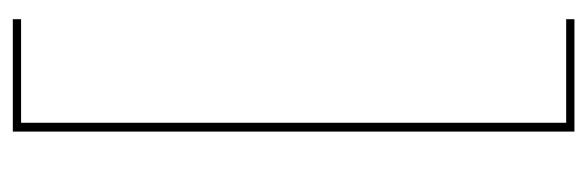

<svg xmlns="http://www.w3.org/2000/svg" viewBox="-336 -434 938 307"><g transform="rotate(90 133.5 -281.0)"><path d="M190.9 -730V168H11.2V154.8H176.8V-716.8H11.2V-730Z"/></g></svg>

Font: Human Sans Thin
Style: Regular
Weight: 100
Designer: Tim Radville
Foundry: Continuum
Version: Version 1.000;FEAKit 1.0